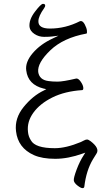

<svg xmlns="http://www.w3.org/2000/svg" viewBox="-20 -816 568 995"><path d="M417 151Q416 159 407.5 159Q399 159 381.5 145.5Q364 132 362.5 119Q361 106 377 63Q393 20 414 -12L422 -25L408 -20Q333 7 266 7Q199 7 156 -12Q73 -49 63 -136Q55 -203 102.5 -261.5Q150 -320 207 -347L220 -354L206 -357Q125 -377 116 -451Q110 -494 149.5 -540.5Q189 -587 254 -617L283 -631L251 -627Q236 -625 208.5 -625Q181 -625 158.5 -640Q136 -655 133 -676Q129 -713 160.5 -754.5Q192 -796 202.5 -796Q213 -796 214 -789Q215 -782 209 -774Q179 -732 179 -706Q178 -668 239 -668Q319 -668 394 -706Q397 -707 399 -707Q410 -707 419.5 -689Q429 -671 430.5 -657Q432 -643 428 -642Q308 -620 240.5 -555Q173 -490 178 -443Q184 -402 231 -396Q250 -393 278.5 -393Q307 -393 375 -409H377Q387 -409 398.5 -392.5Q410 -376 411.5 -363Q413 -350 406 -349Q316 -343 251.5 -311Q187 -279 153 -232Q119 -185 125 -133Q127 -109 140 -89Q162 -48 264 -48Q322 -48 399 -80Q404 -82 414 -87.5Q424 -93 431 -93Q438 -93 450 -84Q498 -47 480 -20Q474 -10 462 9Q427 67 417 151Z"/></svg>

Font: LXGW WenKai TC Light
Style: Regular
Weight: 300
Designer: LXGW / Fontworks Inc.
Foundry: LXGW / Fontworks Inc.
Version: Version 1.330